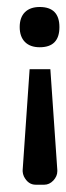

<svg xmlns="http://www.w3.org/2000/svg" viewBox="-20 -503 186 538"><path d="M91.3 -483.4Q146.5 -483.4 146.5 -427Q146.5 -370.6 91.3 -370.6Q64.5 -370.6 49.8 -385.5Q35.2 -400.4 35.2 -427.2Q35.2 -454.1 49.8 -468.8Q64.5 -483.4 91.3 -483.4ZM140.6 -22.9Q140.6 -9.3 129.4 2.9Q118.2 14.6 104 14.6H80.1Q58.6 14.6 46.9 -8.8Q43.9 -15.6 43.5 -22.5V-26.4L63 -309.1H121.1L140.6 -26.4Z"/></svg>

Font: Uroob
Style: Regular
Weight: 400
Designer: Hussain K H
Foundry: Swanthanthra Malayalam Computing(http://smc.org.in)
Version: Version 2.0.0+20200101